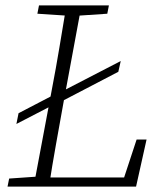

<svg xmlns="http://www.w3.org/2000/svg" viewBox="-20 -694 597 714"><path d="M429 -467 420 -427 186 -305 193 -345ZM193 -348 184 -307 41 -233 49 -273ZM8 0 14 -30 129 -38H137L131 0ZM105 0 173 -362Q188 -440 201 -518Q214 -596 227 -674H283L216 -312Q202 -234 188 -156Q174 -78 162 0ZM119 -643 125 -674H385L379 -643L260 -635H241ZM134 0 139 -34H467L431 -2L488 -175H525L486 0Z"/></svg>

Font: Source Serif 4 18pt Light
Style: Italic
Weight: 300
Italic angle: -12°
Designer: Frank Grießhammer
Foundry: Adobe Systems Incorporated
Version: Version 4.004;hotconv 1.0.116;makeotfexe 2.5.65601